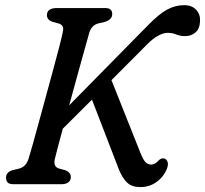

<svg xmlns="http://www.w3.org/2000/svg" viewBox="-20 -732 815 763"><path d="M197.5 -98.5Q191.5 -68.5 215.5 -62L238.5 -56Q261.5 -47 261.5 -28.5Q261.5 -15 251.5 -7.5Q241.5 0 225 0H34.5Q16.5 0 10.2 -7Q4 -14 4 -25.5Q3.5 -48 30.5 -56L54 -61.5Q84 -68.5 94 -103Q99 -119 109.8 -157Q120.5 -195 134.2 -245.5Q148 -296 163 -351Q178 -406 191.8 -456.8Q205.5 -507.5 215.5 -546Q225.5 -584.5 229 -602Q233 -618.5 229.2 -626.8Q225.5 -635 212 -639L188 -645.5Q166.5 -653.5 166.5 -671.5Q166.5 -700 205.5 -700H398Q413.5 -700 419.8 -693.5Q426 -687 426 -676Q426 -654.5 397 -645L371 -639Q343.5 -632 334.5 -601Q329 -581 316.2 -535.5Q303.5 -490 287.2 -431.2Q271 -372.5 255 -313.5L569.5 -633Q611 -675.5 643.5 -693.5Q676 -711.5 711.5 -711.5Q742.5 -711.5 759.5 -693.2Q776.5 -675 775 -648Q773.5 -617 756.5 -602.8Q739.5 -588.5 716.5 -588.5Q695.5 -588.5 680.2 -595Q665 -601.5 645.5 -601.5Q630 -601.5 609.2 -590.5Q588.5 -579.5 566.5 -557.5L423 -413.5L540 -119.5Q548 -100 557 -89Q566 -78 581 -78Q595.5 -78 609 -93Q621.5 -106.5 634.5 -101.5Q642.5 -98.5 646 -88.2Q649.5 -78 643.5 -62Q630.5 -29 602 -8.8Q573.5 11.5 538 11.5Q504.5 11.5 485.8 -5.8Q467 -23 452.5 -58.5L345.5 -336L229.5 -220.5Q217 -175 208.5 -142Q200 -109 197.5 -98.5Z"/></svg>

Font: Fraunces 72pt SuperSoft
Style: Italic
Weight: 400
Italic angle: -16°
Version: Version 1.000;[b76b70a41]